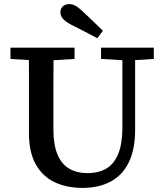

<svg xmlns="http://www.w3.org/2000/svg" viewBox="-20 -899 797 935"><path d="M382 16Q303 16 244.5 -12.5Q186 -41 153.5 -100Q121 -159 121 -250V-360Q121 -412 121 -463Q121 -514 121 -565Q121 -616 120 -667H241Q241 -617 240.5 -566Q240 -515 240 -463.5Q240 -412 240 -360V-271Q240 -194 260 -146.5Q280 -99 317.5 -77.5Q355 -56 407 -56Q461 -56 498.5 -78.5Q536 -101 556 -150.5Q576 -200 576 -278V-667H638V-267Q638 -171 607 -108Q576 -45 518.5 -14.5Q461 16 382 16ZM31 -612V-667H343V-612L211 -604H158ZM472 -612V-667H729V-612L618 -605H590ZM481 -749 454 -713Q421 -730 389 -747Q357 -764 324 -780Q297 -795 285.5 -809Q274 -823 274 -839Q274 -857 286 -868Q298 -879 317 -879Q333 -879 347.5 -871Q362 -863 382 -844Q407 -821 432 -797Q457 -773 481 -749Z"/></svg>

Font: Source Serif 4 Medium
Style: Regular
Weight: 500
Designer: Frank Grießhammer
Foundry: Adobe Systems Incorporated
Version: Version 4.004;hotconv 1.0.116;makeotfexe 2.5.65601